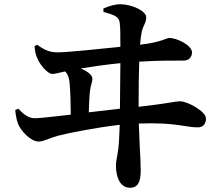

<svg xmlns="http://www.w3.org/2000/svg" viewBox="-20 -820 1040 906"><path d="M52 -301C53 -287 57 -256 65 -236C78 -203 124 -152 163 -152C184 -152 210 -167 252 -179C295 -191 438 -219 545 -231L542 -163C539 -97 527 -65 527 -40C527 23 551 66 593 66C629 66 644 41 644 -15C644 -46 642 -86 639 -138L635 -237C809 -244 859 -218 914 -219C936 -219 952 -233 952 -261C952 -294 865 -342 830 -342C807 -342 768 -331 634 -316C634 -399 635 -477 637 -529C726 -535 809 -534 846 -534C872 -534 886 -551 886 -573C886 -606 815 -641 779 -641C767 -641 738 -620 641 -609C642 -629 645 -649 649 -671C656 -701 670 -712 670 -738C670 -769 602 -799 550 -800C526 -801 496 -792 468 -780V-764C516 -750 542 -743 545 -712C548 -687 548 -655 548 -599C449 -589 298 -573 252 -573C217 -573 192 -582 155 -609L143 -602C145 -576 149 -559 158 -541C172 -509 207 -471 227 -471C238 -471 261 -477 287 -483C298 -473 307 -455 309 -421C312 -387 314 -329 314 -279C235 -270 167 -262 144 -262C111 -262 85 -287 67 -307ZM548 -522 546 -307 399 -290C400 -330 402 -371 405 -394C408 -419 416 -431 416 -449C416 -467 387 -487 361 -497C416 -506 487 -516 548 -522Z"/></svg>

Font: Noto Serif CJK TC
Style: Bold
Weight: 700
Designer: Ryoko NISHIZUKA 西塚涼子 (kana & ideographs); Frank Grießhammer (Latin, Greek & Cyrillic); Wenlong ZHANG 张文龙 (bopomofo); San
Foundry: Adobe
Version: Version 2.001;hotconv 1.1.0;makeotfexe 2.6.0